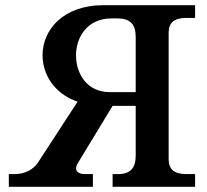

<svg xmlns="http://www.w3.org/2000/svg" viewBox="-20 -720 797 740"><path d="M14 0H338V-49H307C276 -49 264 -67 281 -93L414 -312H503V-120C503 -72 482 -49 435 -49H414V0H732V-49H699C651 -49 630 -67 630 -107V-593C630 -633 651 -651 699 -651H732V-700H379C222 -700 144 -604 144 -507C144 -433 189 -359 279 -328L126 -93C108 -66 75 -49 37 -49H14ZM273 -507C273 -578 318 -649 409 -649H433C481 -649 503 -627 503 -578V-365H402C316 -365 273 -435 273 -507Z"/></svg>

Font: LT Superior Serif Semibold
Style: Regular
Weight: 600
Designer: Daniel Lyons
Foundry: LyonsType
Version: Version 2.120;FEAKit 1.0